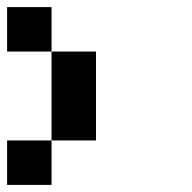

<svg xmlns="http://www.w3.org/2000/svg" viewBox="-20 -395 540 540"><path d="M125 -375V-250H0V-375ZM250 -250V0H125V-250ZM125 0V125H0V0Z"/></svg>

Font: Bytesized
Style: Regular
Weight: 400
Monospace: yes
Designer: baltdev
Version: Version 1.000